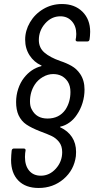

<svg xmlns="http://www.w3.org/2000/svg" viewBox="-20 -727 479 954"><path d="M35 68Q35 52 36 44L38 21Q40 11 49 11H99Q103 11 105.5 14Q108 17 107 21L105 34Q104 40 104 53Q104 96 125 121Q146 146 183 146Q226 146 257.5 111Q289 76 289 29Q289 -2 273.5 -21.5Q258 -41 237 -51Q216 -61 178 -75Q137 -91 111.5 -108Q86 -125 72 -155Q60 -182 60 -220Q60 -254 70.5 -285.5Q81 -317 99 -340Q134 -385 184 -398Q187 -399 187 -400Q187 -401 185 -402Q149 -418 127 -452Q105 -486 105 -530Q105 -575 129 -616Q153 -657 195 -682Q237 -707 288 -707Q351 -707 389.5 -669Q428 -631 428 -569Q428 -555 427 -548L425 -531Q423 -521 414 -521H365Q360 -521 357.5 -524Q355 -527 356 -531L358 -542Q359 -547 359 -558Q359 -597 337 -621.5Q315 -646 280 -646Q236 -646 204.5 -610.5Q173 -575 173 -528Q173 -490 200.5 -466Q228 -442 279 -424Q310 -414 335.5 -399.5Q361 -385 378 -360Q400 -328 400 -282Q400 -248 390 -215.5Q380 -183 362 -157Q347 -134 325.5 -118.5Q304 -103 281 -98Q276 -97 280 -94Q317 -77 337.5 -46Q358 -15 358 28Q358 42 357 49Q348 118 296 162.5Q244 207 172 207Q107 207 71 170Q35 133 35 68ZM305 -182Q330 -220 330 -270Q330 -300 317 -321Q292 -359 244 -359Q218 -359 193 -344.5Q168 -330 153 -307Q129 -270 129 -223Q129 -198 138 -183Q161 -138 216 -138Q274 -138 305 -182Z"/></svg>

Font: Barlow
Style: Italic
Weight: 400
Italic angle: -7°
Designer: Jeremy Tribby
Foundry: Tribby Type
Version: Version 1.408